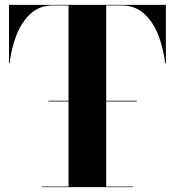

<svg xmlns="http://www.w3.org/2000/svg" viewBox="-20 -770 714 790"><path d="M179.3 -355.5H542.6V-352.5H179.3ZM152 -2.5H262V-747.5H197Q143.5 -747.5 106.8 -714.5Q70 -681.5 48.5 -627.5Q27 -573.5 19.5 -510H17V-750H662.5V-510H659.5Q652 -573.5 630.5 -627.5Q609 -681.5 572 -714.5Q535 -747.5 482 -747.5H417V-2.5H527V0H152Z"/></svg>

Font: Bodoni* 72pt
Style: Bold
Weight: 700
Version: Version 2.3